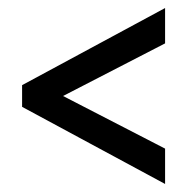

<svg xmlns="http://www.w3.org/2000/svg" viewBox="-20 -561 465 478"><path d="M35 -295 391 -103V-191L137 -322L391 -453V-541L35 -349Z"/></svg>

Font: Noto Sans Devanagari UI ExtraCondensed Medium
Style: Regular
Weight: 500
Width: 2
Designer: Jelle Bosma - Monotype Design Team
Foundry: Monotype Imaging Inc.
Version: Version 2.003